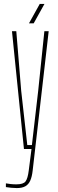

<svg xmlns="http://www.w3.org/2000/svg" viewBox="-20 -759 297 978"><path d="M65.5 199Q54.5 199 37.2 197.5Q20 196 10 194V175Q20.5 177 34.2 178.5Q48 180 63.5 180Q99 180 110.2 165Q121.5 150 126.5 109L140.5 0H102L41 -600H63L88 -296L119 -20H142.5L174.5 -296L206 -600H228L146.5 109Q143 141 134.2 160.8Q125.5 180.5 109 189.8Q92.5 199 65.5 199ZM127.5 -640 182.5 -739H206.5L151.5 -640Z"/></svg>

Font: Big Shoulders Display SC Thin
Style: Regular
Weight: 100
Designer: Patric King
Foundry: XO Type Co
Version: Version 2.002